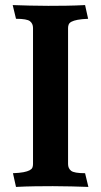

<svg xmlns="http://www.w3.org/2000/svg" viewBox="-20 -733 398 756"><path d="M248 -87Q248 -70 260 -60.5Q272 -51 315 -51L328 3Q298 2 262 1Q226 0 188 0Q156 0 118.5 0.5Q81 1 43 3L31 -51Q57 -52 72.5 -55Q88 -58 96.5 -62.5Q105 -67 107.5 -73Q110 -79 110 -87V-623Q110 -640 98 -649.5Q86 -659 43 -659L30 -713Q60 -712 96 -711Q132 -710 170 -710Q202 -710 239.5 -710.5Q277 -711 315 -713L327 -659Q301 -658 285.5 -655Q270 -652 261.5 -647.5Q253 -643 250.5 -636.5Q248 -630 248 -623Z"/></svg>

Font: Lusitana
Style: Bold
Weight: 700
Designer: Ana Paula Megda
Foundry: Ana Paula Megda
Version: Version 1.000; ttfautohint (v1.1) -l 8 -r 50 -G 200 -x 14 -D